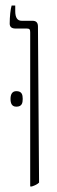

<svg xmlns="http://www.w3.org/2000/svg" viewBox="-20 -667 206 693"><path d="M89 6H95C107 2 115 -2 121 -8L117 -571C117 -584 112 -592 97 -592H58C43 -592 35 -603 35 -627V-647H22C18 -635 15 -606 15 -582C15 -570 22 -564 36 -564H77C87 -564 89 -560 89 -550ZM18 -310C18 -295 22 -282 39 -282C59 -282 62 -295 62 -310C62 -325 59 -338 39 -338C23 -338 18 -325 18 -310Z"/></svg>

Font: Noto Serif Hebrew ExtraCondensed Thin
Style: Regular
Weight: 100
Width: 2
Designer: Monotype Design Team
Foundry: Monotype Imaging Inc.
Version: Version 2.004